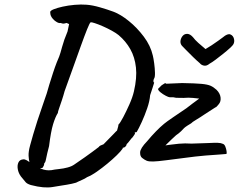

<svg xmlns="http://www.w3.org/2000/svg" viewBox="-20 -729 1061 853"><path d="M213 102Q194 105 171 103Q148 101 117 93Q101 88 94.5 81Q88 74 73 55Q62 40 59 22.5Q56 5 62 -7.5Q68 -20 83 -21Q90 -22 99.5 -16.5Q109 -11 120 -3Q139 10 161.5 20Q184 30 208 27Q222 24 242 22Q262 20 280.5 15Q299 10 310 2Q363 -34 391 -55Q419 -76 419 -76Q421 -80 426.5 -82.5Q432 -85 440 -88Q446 -95 459.5 -108Q473 -121 485 -134Q497 -147 500 -149Q502 -158 504 -163.5Q506 -169 506 -175Q514 -183 527.5 -208.5Q541 -234 555 -265.5Q569 -297 575 -323Q589 -383 584 -429Q579 -475 559 -510.5Q539 -546 507 -573Q496 -582 477 -592.5Q458 -603 437.5 -612Q417 -621 401.5 -626Q386 -631 383 -630Q379 -629 367 -599Q355 -569 338.5 -523Q322 -477 303 -424Q284 -371 267 -324Q262 -305 255 -284Q248 -263 242.5 -247.5Q237 -232 237 -227Q226 -210 216 -177.5Q206 -145 198 -80Q189 -46 185 -25Q181 -4 177 -5Q177 -5 176 1.5Q175 8 172 11Q172 17 161.5 18Q151 19 137 13Q123 7 111 -8Q108 -19 107 -37Q106 -55 114 -84Q119 -103 127.5 -132Q136 -161 146 -192Q156 -223 165.5 -249.5Q175 -276 179 -289Q186 -306 199 -353Q207 -379 215.5 -405Q224 -431 232 -451.5Q240 -472 243 -478Q248 -491 256 -521Q264 -551 280 -589L287 -622L276 -627Q264 -623 257.5 -624.5Q251 -626 249 -627Q243 -625 233 -630.5Q223 -636 215.5 -644.5Q208 -653 206 -659Q204 -663 203.5 -669.5Q203 -676 203 -676Q204 -682 219 -688Q234 -694 258.5 -699.5Q283 -705 311.5 -707.5Q340 -710 365 -708Q391 -706 424 -696.5Q457 -687 484 -677Q516 -665 552.5 -635.5Q589 -606 619 -566Q649 -526 659 -482Q662 -470 665 -448Q668 -426 668.5 -405.5Q669 -385 664 -379Q662 -375 661.5 -369.5Q661 -364 665 -362Q664 -359 658 -339.5Q652 -320 647 -306Q645 -280 634 -248Q623 -216 610 -187.5Q597 -159 587 -142Q583 -142 579.5 -140.5Q576 -139 580 -138Q580 -133 569 -119Q565 -116 556.5 -104.5Q548 -93 543 -89Q542 -82 537 -77.5Q532 -73 528 -73Q528 -73 526.5 -73Q525 -73 525 -69Q517 -57 498.5 -39Q480 -21 457 -2Q434 17 410.5 33.5Q387 50 367 58Q357 65 346 69.5Q335 74 325 79Q320 83 298.5 87.5Q277 92 252.5 95.5Q228 99 213 102ZM718 -17Q680 -12 660.5 -11.5Q641 -11 631.5 -15Q622 -19 612 -27Q602 -34 602.5 -52Q603 -70 634 -102Q653 -125 673 -145.5Q693 -166 709 -179Q716 -185 724 -190.5Q732 -196 750.5 -209Q769 -222 808 -248Q827 -263 836 -269.5Q845 -276 851 -280.5Q857 -285 865 -291Q858 -292 837 -294Q816 -296 796 -294Q768 -294 762.5 -294.5Q757 -295 749 -297H734Q729 -297 716.5 -303.5Q704 -310 693.5 -318.5Q683 -327 682 -334Q682 -334 688 -340Q694 -346 698 -350Q706 -355 710.5 -358Q715 -361 719 -357Q719 -357 742 -358Q765 -359 789 -360Q847 -359 874.5 -356.5Q902 -354 915.5 -348Q929 -342 942 -330Q958 -314 960 -295.5Q962 -277 951 -265Q947 -261 943.5 -256.5Q940 -252 937 -252Q937 -252 923 -243Q909 -234 889 -221Q870 -208 851.5 -197Q833 -186 829 -181Q822 -177 812 -170.5Q802 -164 798 -160Q795 -156 784.5 -146Q774 -136 762 -128Q753 -120 742 -109.5Q731 -99 723 -91Q715 -83 715 -83Q715 -83 731.5 -85.5Q748 -88 775 -90.5Q802 -93 831 -91Q878 -92 905.5 -93.5Q933 -95 947.5 -94.5Q962 -94 970 -90Q977 -88 981 -78Q985 -68 986.5 -58Q988 -48 986 -45Q982 -45 955 -42.5Q928 -40 893 -38Q847 -34 804 -28Q761 -22 718 -17ZM911 -446Q898 -435 886 -437.5Q874 -440 868 -448Q856 -458 838 -475.5Q820 -493 805.5 -508Q791 -523 788 -526Q780 -536 782 -548.5Q784 -561 792 -570Q800 -579 812.5 -578.5Q825 -578 838 -563Q845 -553 861 -538.5Q877 -524 893 -511Q905 -518 920.5 -528Q936 -538 949.5 -548Q963 -558 970 -563Q991 -581 1003.5 -576Q1016 -571 1019.5 -556.5Q1023 -542 1016 -531Q1014 -527 1001.5 -515.5Q989 -504 971.5 -490Q954 -476 938 -464Q922 -452 911 -446Z"/></svg>

Font: Caveat SemiBold
Style: Regular
Weight: 600
Designer: Pablo Impallari
Foundry: Pablo Impallari
Version: Version 2.000